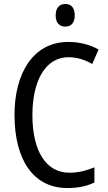

<svg xmlns="http://www.w3.org/2000/svg" viewBox="-20 -936 542 966"><path d="M309 -916C279 -916 260 -897 260 -858C260 -822 279 -802 309 -802C338 -802 356 -822 356 -858C356 -896 339 -916 309 -916ZM325 -648C370 -648 410 -634 444 -614L476 -687C431 -712 379 -725 324 -725C145 -725 53 -565 53 -358C53 -129 150 10 318 10C374 10 416 1 455 -18V-94C416 -78 375 -67 329 -67C211 -67 143 -177 143 -357C143 -519 202 -648 325 -648Z"/></svg>

Font: Noto Sans Lao UI Cond
Style: Regular
Weight: 400
Width: 3
Designer: Monotype Design Team
Foundry: Monotype Imaging Inc.
Version: Version 2.000